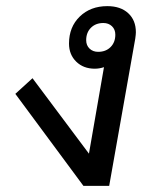

<svg xmlns="http://www.w3.org/2000/svg" viewBox="-20 -606 494 626"><path d="M423 -501Q423 -494 421 -480L336 0H252L30 -300L86 -351L270 -105L319 -387Q304 -382 289 -382Q252 -382 228.5 -405Q205 -428 205 -464Q205 -518 240 -552Q275 -586 330 -586Q373 -586 398 -563Q423 -540 423 -501ZM356 -493Q356 -510 345 -520.5Q334 -531 317 -531Q292 -531 276.5 -515.5Q261 -500 261 -475Q261 -458 272 -447.5Q283 -437 300 -437Q325 -437 340.5 -452.5Q356 -468 356 -493Z"/></svg>

Font: Sarabun
Style: Italic
Weight: 400
Italic angle: -10°
Designer: Suppakit Chalermlarp | Katatrad Co.,Ltd.
Foundry: Cadson Demak Co.,Ltd.
Version: Version 1.000; ttfautohint (v1.6)